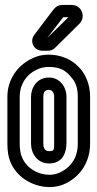

<svg xmlns="http://www.w3.org/2000/svg" viewBox="-20 -729 396 780"><path d="M60 -336C60 -385 86 -425 127 -445C143 -453 159 -457 177 -457C225 -457 249 -443 276 -407C289 -390 296 -367 296 -336V-146C296 -90 270 -53 231 -32C214 -23 199 -19 182 -19C125 -19 73 -56 63 -112C61 -123 60 -133 60 -146ZM177 -507C151 -507 127 -501 105 -489C50 -461 10 -405 10 -336V-146C10 -131 11 -117 13 -104C27 -20 105 31 182 31C207 31 232 25 255 12C308 -17 346 -72 346 -146V-336C346 -438 272 -507 177 -507ZM179 -414C129 -414 106 -371 106 -336V-146C106 -105 132 -65 179 -65C240 -65 250 -117 250 -148V-336C250 -376 223 -414 179 -414ZM179 -364C189 -364 200 -356 200 -336V-148C200 -119 200 -115 179 -115C166 -115 156 -123 156 -146V-336C156 -355 163 -364 179 -364ZM172 -575 236 -658C237 -658 237 -659 237 -659H258ZM151 -523H172C186 -523 194 -525 205 -536L303 -633C322 -652 319 -681 302 -697C294 -705 283 -709 271 -709H235C219 -709 207 -703 197 -690L119 -587C99 -560 118 -523 151 -523Z"/></svg>

Font: DIN Rundschrift
Style: EngKont
Weight: 400
Width: 3
Version: Version 1.027